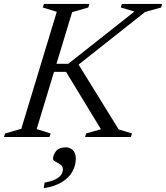

<svg xmlns="http://www.w3.org/2000/svg" viewBox="-40 -695 842 974"><path d="M562 -38.5 629.5 -18 624 0H391.5L397 -18L472 -39.5L295 -330.5H207L220.5 -371.5H306.5L642 -636.5L573 -657L578 -675H782.5L777.5 -657L696.5 -634.5L328 -343L349 -383ZM248 -635 177 -657 183 -675H413.5L408 -657L326 -633.5L146 -40L217 -18L211 0H-19.5L-14 -18L68 -41.5ZM229 110.5Q229 91 244.2 71.8Q259.5 52.5 293.5 52.5Q314.5 52.5 329.5 66.5Q344.5 80.5 344.5 110Q344.5 144 327.5 175Q310.5 206 274.5 228.5Q238.5 251 182 259.5L186 231.5Q222.5 224.5 242.5 214Q262.5 203.5 270.8 190.8Q279 178 279 163.5Q279 149 266.5 140.2Q254 131.5 241.5 125Q229 118.5 229 110.5Z"/></svg>

Font: Newsreader 24pt
Style: Italic
Weight: 400
Italic angle: -17°
Designer: Hugues Gentile
Foundry: Production Type
Version: Version 1.003